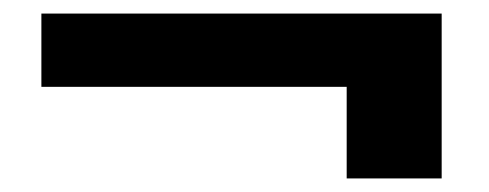

<svg xmlns="http://www.w3.org/2000/svg" viewBox="-20 -458 721 283"><path d="M41 -438H631V-195H491V-330H41Z"/></svg>

Font: SVN-Poppins SemiBold
Style: Regular
Weight: 600
Designer: Ninad Kale (Devanagari), Jonny Pinhorn (Latin)
Foundry: Indian Type Foundry
Version: Version 3.002 2017